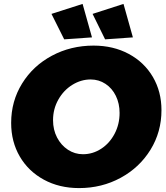

<svg xmlns="http://www.w3.org/2000/svg" viewBox="-20 -947 849 981"><path d="M805 -384Q805 -273 749 -182Q693 -91 596.5 -38.5Q500 14 384 14Q283 14 204 -29Q125 -72 81 -147.5Q37 -223 37 -319Q37 -430 93 -520.5Q149 -611 245.5 -662.5Q342 -714 458 -714Q559 -714 638 -671.5Q717 -629 761 -554Q805 -479 805 -384ZM251 -333Q251 -284 271.5 -244.5Q292 -205 327 -182Q362 -159 404 -159Q454 -159 497 -187Q540 -215 565.5 -263.5Q591 -312 591 -370Q591 -418 572 -457Q553 -496 519 -518.5Q485 -541 443 -541Q394 -541 349.5 -513.5Q305 -486 278 -438Q251 -390 251 -333ZM402 -927 450 -756 308 -746 243 -876ZM611 -927 659 -756 517 -746 453 -876Z"/></svg>

Font: Gontserrat ExtraBold
Style: Italic
Weight: 800
Italic angle: -11.3°
Designer: Julieta Ulanovsky
Foundry: Julieta Ulanovsky
Version: Version 6.001